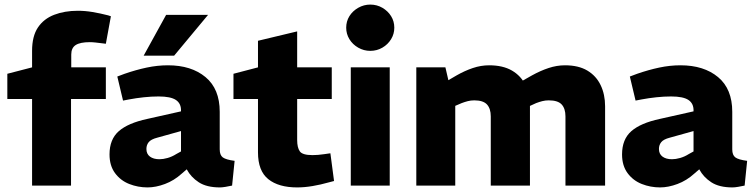

<svg xmlns="http://www.w3.org/2000/svg" viewBox="-20 -810 3291 838"><path d="M120 0V-378H12V-488L120 -516V-588Q120 -652 145.5 -690Q171 -728 216.5 -745.5Q262 -763 320 -763Q351 -763 384 -757.5Q417 -752 452 -743L464 -739L442 -619L426 -621Q410 -623 396.5 -624.5Q383 -626 372 -626Q330 -626 310.5 -613.5Q291 -601 291 -572V-516H442V-378H290V0Z M624 8Q582 8 544 -7Q506 -22 482 -54.5Q458 -87 458 -136Q458 -202 498.5 -237.5Q539 -273 623 -291L770 -324V-326Q771 -358 748 -373.5Q725 -389 672 -389Q641 -389 608 -385.5Q575 -382 543 -376L517 -371L492 -476L524 -488Q573 -505 620 -515Q667 -525 713 -525Q815 -525 877 -473.5Q939 -422 939 -322V-158Q939 -133 952.5 -123Q966 -113 1004 -108L993 0Q979 3 964.5 5.5Q950 8 940 8Q882 8 847.5 -14.5Q813 -37 795 -71L773 -52Q740 -22 700 -7Q660 8 624 8ZM676 -115Q692 -115 711.5 -120.5Q731 -126 750 -138L770 -149V-238L666 -209Q639 -202 629 -189.5Q619 -177 619 -160Q619 -138 634.5 -126.5Q650 -115 676 -115ZM607 -567 705 -745H888L740 -567Z M1277 8Q1196 8 1151 -28Q1106 -64 1106 -145V-378H999V-488L1106 -516V-632L1277 -673V-516H1428V-378H1277V-199Q1277 -166 1288.5 -149.5Q1300 -133 1344 -133Q1356 -133 1368 -134Q1380 -135 1394 -137L1422 -141L1438 -20L1415 -14Q1380 -4 1344.5 2Q1309 8 1277 8Z M1511 0V-516H1681V0ZM1596 -588Q1568 -588 1543.5 -602Q1519 -616 1505 -639Q1491 -662 1491 -689Q1491 -717 1505 -739.5Q1519 -762 1543.5 -776Q1568 -790 1596 -790Q1625 -790 1649 -776Q1673 -762 1687 -739.5Q1701 -717 1701 -689Q1701 -662 1687 -639Q1673 -616 1649 -602Q1625 -588 1596 -588Z M1797 0V-516H1924L1937 -460L1973 -481Q2008 -501 2043.5 -513Q2079 -525 2115 -525Q2175 -525 2214.5 -502Q2254 -479 2273.5 -438.5Q2293 -398 2293 -346V0H2122V-302Q2122 -336 2105.5 -354Q2089 -372 2050 -372Q2035 -372 2021.5 -368.5Q2008 -365 1995 -360L1967 -348V0ZM2448 0V-302Q2448 -336 2431.5 -354Q2415 -372 2375 -372Q2360 -372 2346.5 -368.5Q2333 -365 2320 -360L2287 -345L2240 -446L2302 -481Q2338 -501 2374 -513Q2410 -525 2446 -525Q2505 -525 2543.5 -502Q2582 -479 2601.5 -438.5Q2621 -398 2621 -346V0Z M2861 8Q2819 8 2781 -7Q2743 -22 2719 -54.5Q2695 -87 2695 -136Q2695 -202 2735.5 -237.5Q2776 -273 2860 -291L3007 -324V-326Q3008 -358 2985 -373.5Q2962 -389 2909 -389Q2878 -389 2845 -385.5Q2812 -382 2780 -376L2754 -371L2729 -476L2761 -488Q2810 -505 2857 -515Q2904 -525 2950 -525Q3052 -525 3114 -473.5Q3176 -422 3176 -322V-158Q3176 -133 3189.5 -123Q3203 -113 3241 -108L3230 0Q3216 3 3201.5 5.5Q3187 8 3177 8Q3119 8 3084.5 -14.5Q3050 -37 3032 -71L3010 -52Q2977 -22 2937 -7Q2897 8 2861 8ZM2913 -115Q2929 -115 2948.5 -120.5Q2968 -126 2987 -138L3007 -149V-238L2903 -209Q2876 -202 2866 -189.5Q2856 -177 2856 -160Q2856 -138 2871.5 -126.5Q2887 -115 2913 -115Z"/></svg>

Font: REM
Style: Bold
Weight: 700
Designer: Octavio Pardo
Foundry: Ashler Design
Version: Version 1.005;gftools[0.9.28]